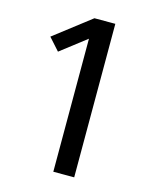

<svg xmlns="http://www.w3.org/2000/svg" viewBox="-111 -812 722 888"><g transform="rotate(15 250.0 -367.5)"><path d="M230 0V-637L107 -542L55 -600L230 -735H330V0Z"/></g></svg>

Font: Iosevka Curly Semibold
Style: Regular
Weight: 600
Monospace: yes
Designer: Belleve Invis
Foundry: Belleve Invis
Version: Version 22.1.2; ttfautohint (v1.8.4)